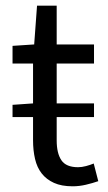

<svg xmlns="http://www.w3.org/2000/svg" viewBox="-20 -642 378 674"><path d="M24 -231V-274L96 -279V-419H24V-481L100 -486L110 -622H179V-486H310V-419H179V-279H310V-231H179V-149Q179 -104 195.5 -79.5Q212 -55 254 -55Q267 -55 282 -59Q297 -63 309 -68L325 -6Q305 1 281.5 6.5Q258 12 235 12Q196 12 169.5 0Q143 -12 126.5 -33Q110 -54 103 -84Q96 -114 96 -150V-231Z"/></svg>

Font: Swei Fan Sans CJK TC
Style: Regular
Weight: 400
Version: Version 2.130